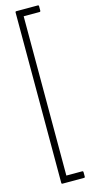

<svg xmlns="http://www.w3.org/2000/svg" viewBox="-130 -727 423 900"><g transform="rotate(-15 81.5 -277.5)"><path d="M54 141Q49 141 49 136V-691Q49 -696 54 -696H158Q163 -696 163 -691V-670Q163 -664 158 -664H81V109H158Q163 109 163 115V136Q163 141 158 141Z"/></g></svg>

Font: Sofia Sans Extra Condensed ExtraLight
Style: Regular
Weight: 250
Designer: Botio Nikoltchev, Ani Petrova
Foundry: lettersoup
Version: Version 4.101